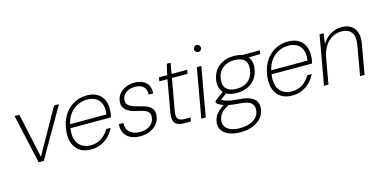

<svg xmlns="http://www.w3.org/2000/svg" viewBox="-84 -1174 3730 1871"><g transform="rotate(-15 1780.5 -239.0)"><path d="M176 0 66 -496H114L211 -47H212L465 -496H514L228 0Z M703 12Q636 12 591 -18Q546 -48 526.5 -103Q507 -158 516 -232Q523 -294 546.5 -345Q570 -396 607.5 -432.5Q645 -469 693 -488.5Q741 -508 796 -508Q866 -508 908.5 -478.5Q951 -449 968.5 -401Q986 -353 979 -297Q979 -283 976 -268.5Q973 -254 970 -240H549L556 -279H934Q944 -341 928 -383Q912 -425 876.5 -446.5Q841 -468 789 -468Q740 -468 694 -446.5Q648 -425 613.5 -380.5Q579 -336 566 -267L563 -249Q550 -176 566 -127Q582 -78 620 -53Q658 -28 711 -28Q773 -28 819.5 -58.5Q866 -89 895 -142H940Q919 -98 885 -63Q851 -28 805.5 -8Q760 12 703 12Z M1201 12Q1146 12 1105.5 -7Q1065 -26 1044 -63.5Q1023 -101 1027 -156H1073Q1070 -116 1086 -87Q1102 -58 1134 -43.5Q1166 -29 1208 -29Q1249 -29 1280.5 -42Q1312 -55 1331.5 -79Q1351 -103 1354 -134Q1359 -167 1346 -185.5Q1333 -204 1304.5 -214.5Q1276 -225 1232 -235Q1199 -241 1172 -252Q1145 -263 1126.5 -278.5Q1108 -294 1098.5 -316Q1089 -338 1093 -368Q1097 -409 1122 -440.5Q1147 -472 1187 -490Q1227 -508 1278 -508Q1349 -508 1391 -470.5Q1433 -433 1428 -359H1382Q1387 -408 1358.5 -437.5Q1330 -467 1272 -467Q1216 -467 1180.5 -440.5Q1145 -414 1141 -372Q1138 -349 1147.5 -331Q1157 -313 1182 -300Q1207 -287 1249 -277Q1282 -269 1311.5 -260Q1341 -251 1363 -236Q1385 -221 1396 -198Q1407 -175 1403 -140Q1398 -95 1371 -61Q1344 -27 1300.5 -7.5Q1257 12 1201 12Z M1644 0Q1602 0 1576 -13Q1550 -26 1541.5 -56Q1533 -86 1541 -135L1598 -457H1516L1523 -496H1605L1631 -604H1669L1650 -496H1808L1801 -457H1643L1586 -135Q1577 -82 1594 -60.5Q1611 -39 1660 -39H1719L1712 0Z M1817 0 1905 -496H1950L1862 0ZM1958 -635Q1944 -635 1933.5 -645Q1923 -655 1923 -670Q1923 -686 1933.5 -695.5Q1944 -705 1958 -705Q1972 -705 1982.5 -695.5Q1993 -686 1993 -670Q1993 -655 1983 -645Q1973 -635 1958 -635Z M2153 227Q2089 227 2042 208.5Q1995 190 1971 156.5Q1947 123 1952 76Q1955 45 1968.5 18.5Q1982 -8 2008.5 -32.5Q2035 -57 2077 -81L2114 -63Q2056 -34 2030 -2Q2004 30 2000 69Q1996 105 2014 131.5Q2032 158 2069.5 172.5Q2107 187 2160 187Q2245 187 2297.5 151.5Q2350 116 2355 61Q2361 15 2331.5 -13Q2302 -41 2213 -47Q2164 -50 2128 -56Q2092 -62 2067 -70.5Q2042 -79 2024 -89Q2006 -99 1993 -111L1996 -131L2095 -205L2131 -189L2033 -114L2035 -137Q2049 -129 2062 -121.5Q2075 -114 2093.5 -108Q2112 -102 2142.5 -96.5Q2173 -91 2221 -88Q2296 -83 2337.5 -63Q2379 -43 2393.5 -12Q2408 19 2403 57Q2399 102 2369 140.5Q2339 179 2285 203Q2231 227 2153 227ZM2218 -152Q2156 -152 2117.5 -174Q2079 -196 2063.5 -233.5Q2048 -271 2053 -317Q2059 -373 2088 -416Q2117 -459 2166 -483.5Q2215 -508 2281 -508Q2344 -508 2382 -486.5Q2420 -465 2435.5 -428Q2451 -391 2445 -342Q2440 -289 2411.5 -246Q2383 -203 2334 -177.5Q2285 -152 2218 -152ZM2225 -192Q2302 -192 2347 -232.5Q2392 -273 2399 -340Q2408 -404 2375.5 -436Q2343 -468 2274 -468Q2203 -468 2155.5 -430Q2108 -392 2100 -320Q2091 -257 2125 -224.5Q2159 -192 2225 -192ZM2359 -455 2349 -496H2541L2534 -460Z M2732 12Q2665 12 2620 -18Q2575 -48 2555.5 -103Q2536 -158 2545 -232Q2552 -294 2575.5 -345Q2599 -396 2636.5 -432.5Q2674 -469 2722 -488.5Q2770 -508 2825 -508Q2895 -508 2937.5 -478.5Q2980 -449 2997.5 -401Q3015 -353 3008 -297Q3008 -283 3005 -268.5Q3002 -254 2999 -240H2578L2585 -279H2963Q2973 -341 2957 -383Q2941 -425 2905.5 -446.5Q2870 -468 2818 -468Q2769 -468 2723 -446.5Q2677 -425 2642.5 -380.5Q2608 -336 2595 -267L2592 -249Q2579 -176 2595 -127Q2611 -78 2649 -53Q2687 -28 2740 -28Q2802 -28 2848.5 -58.5Q2895 -89 2924 -142H2969Q2948 -98 2914 -63Q2880 -28 2834.5 -8Q2789 12 2732 12Z M3055 0 3143 -496H3183L3170 -394H3171Q3207 -451 3258.5 -479.5Q3310 -508 3366 -508Q3423 -508 3460.5 -484Q3498 -460 3513.5 -413.5Q3529 -367 3517 -299L3464 0H3419L3470 -293Q3486 -380 3456 -424Q3426 -468 3353 -468Q3305 -468 3263 -444.5Q3221 -421 3190.5 -376Q3160 -331 3147 -265L3100 0Z"/></g></svg>

Font: DM Sans 28pt ExtraLight
Style: Italic
Weight: 250
Italic angle: -10°
Version: Version 4.004;gftools[0.9.30]